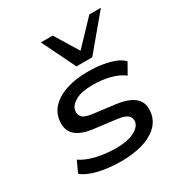

<svg xmlns="http://www.w3.org/2000/svg" viewBox="-179 -895 981 1035"><g transform="rotate(-30 312.0 -377.0)"><path d="M280 9Q200 9 137 -6.5Q74 -22 42 -49L74 -119Q100 -101 134.5 -89.5Q169 -78 209 -72Q249 -66 291 -66Q357 -66 398.5 -85.5Q440 -105 448 -136Q453 -162 435.5 -178Q418 -194 368 -200L232 -217Q154 -227 121.5 -262.5Q89 -298 101 -361Q111 -405 145.5 -436Q180 -467 235.5 -483.5Q291 -500 362 -500Q411 -500 452.5 -493Q494 -486 526 -473.5Q558 -461 576 -441L538 -374Q504 -400 454.5 -412.5Q405 -425 350 -425Q279 -425 242 -404Q205 -383 199 -354Q194 -327 210.5 -310.5Q227 -294 273 -289L408 -272Q488 -261 522.5 -227Q557 -193 545 -129Q535 -84 499 -53Q463 -22 406.5 -6.5Q350 9 280 9ZM324 -555 222 -763H296L385 -617L524 -763H596L422 -555Z"/></g></svg>

Font: Nunito Sans 10pt Expanded Medium
Style: Italic
Weight: 500
Width: 7
Italic angle: -9°
Designer: Vernon Adams
Foundry: Vernon Adams
Version: Version 3.101;gftools[0.9.27]